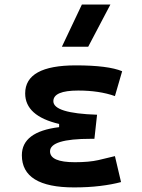

<svg xmlns="http://www.w3.org/2000/svg" viewBox="-20 -815 626 845"><path d="M305.7 9.8Q76.2 9.8 76.2 -131.8Q76.2 -235.4 240.2 -255.4V-269.5Q90.8 -304.7 90.8 -403.8Q90.8 -527.3 313.5 -527.3Q455.6 -527.3 517.6 -501.5L485.8 -392.1Q417 -416.5 324.2 -416.5Q214.8 -416.5 214.8 -369.6Q214.8 -316.4 407.2 -310.1L395.5 -204.1H379.9Q200.2 -204.1 200.2 -148.9Q200.2 -101.1 309.6 -101.1Q372.1 -101.1 412.8 -110.4Q453.6 -119.6 485.8 -127.9L512.7 -13.7Q472.7 -2.9 420.4 3.4Q368.2 9.8 305.7 9.8ZM252.4 -609.4 340.3 -794.9H465.8L368.2 -609.4Z"/></svg>

Font: CaskaydiaCove NF SemiBold
Style: Regular
Weight: 600
Designer: Aaron Bell
Foundry: Saja Typeworks
Version: Version 2111.001; VTT 6.35;Nerd Fonts 3.2.1